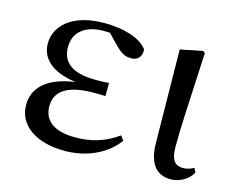

<svg xmlns="http://www.w3.org/2000/svg" viewBox="-82 -657 976 792"><g transform="rotate(15 406.0 -261.0)"><path d="M250 15C350 15 430 -28 474 -88L459 -107C407 -69 349 -50 278 -50C186 -50 142 -87 142 -147C142 -203 180 -248 306 -248C317 -248 328 -248 355 -247V-303C331 -301 315 -301 298 -301C192 -301 153 -342 153 -403C153 -465 198 -505 280 -505L305 -504L349 -459C378 -430 393 -425 418 -425C444 -425 462 -444 459 -474C428 -517 352 -537 275 -537C136 -537 69 -471 69 -395C69 -334 115 -285 221 -271C96 -254 48 -196 48 -128C48 -39 130 15 250 15Z M703 15C748 15 782 -13 795 -38L786 -56C773 -49 760 -43 740 -43C709 -43 688 -59 688 -120C688 -196 693 -284 705 -525L696 -531L601 -512L606 -114C607 -23 644 15 703 15Z"/></g></svg>

Font: Noto Serif CJK SC Medium
Style: Regular
Weight: 500
Designer: Ryoko NISHIZUKA 西塚涼子 (kana & ideographs); Frank Grießhammer (Latin, Greek & Cyrillic); Wenlong ZHANG 张文龙 (bopomofo); San
Foundry: Adobe
Version: Version 2.001;hotconv 1.1.0;makeotfexe 2.6.0